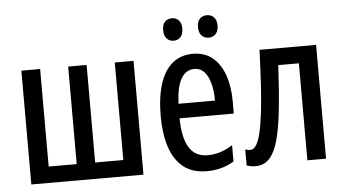

<svg xmlns="http://www.w3.org/2000/svg" viewBox="-51 -811 1623 906"><g transform="rotate(-5 761.0 -357.5)"><path d="M594.2 -539.1V0H63V-539.1H151.9V-77.1H284.7V-539.1H372.1V-77.1H505.4V-539.1Z M876 -547.9Q932.1 -547.9 969.5 -516.4Q1006.8 -484.9 1025.4 -430.9Q1043.9 -377 1043.9 -308.6V-250H787.1Q788.1 -157.2 816.9 -111.1Q845.7 -64.9 904.3 -64.9Q934.6 -64.9 963.1 -73.7Q991.7 -82.5 1022.9 -102.5V-24.9Q993.7 -7.3 961.7 1.2Q929.7 9.8 893.6 9.8Q824.7 9.8 781.7 -25.6Q738.8 -61 719 -123.5Q699.2 -186 699.2 -266.6Q699.2 -356.9 719.2 -419.7Q739.3 -482.4 778.6 -515.1Q817.9 -547.9 876 -547.9ZM876.5 -476.1Q836.9 -476.1 814.2 -438Q791.5 -399.9 788.1 -318.8H960.9Q960.9 -362.3 951.9 -398.2Q942.9 -434.1 924.1 -455.1Q905.3 -476.1 876.5 -476.1ZM746.1 -670.9Q746.1 -697.8 759 -710.7Q772 -723.6 791.5 -723.6Q811.5 -723.6 824.2 -710.2Q836.9 -696.8 836.9 -670.9Q836.9 -644.5 824.2 -630.9Q811.5 -617.2 791.5 -617.2Q772 -617.2 759 -630.6Q746.1 -644 746.1 -670.9ZM911.1 -670.9Q911.1 -697.8 924.3 -710.7Q937.5 -723.6 957.5 -723.6Q977.5 -723.6 990.7 -710.2Q1003.9 -696.8 1003.9 -670.9Q1003.9 -644.5 990.7 -630.9Q977.5 -617.2 957.5 -617.2Q937 -617.2 924.1 -630.9Q911.1 -644.5 911.1 -670.9Z M1459 0H1370.6V-459.5H1272.9Q1266.6 -338.9 1257.3 -250.7Q1248 -162.6 1232.2 -105.7Q1216.3 -48.8 1190.4 -21.2Q1164.6 6.3 1125.5 6.3Q1113.8 6.3 1103.3 4.4Q1092.8 2.4 1083 -1V-77.1Q1087.4 -75.2 1093.5 -73.7Q1099.6 -72.3 1106.4 -72.3Q1122.1 -72.3 1134.3 -90.3Q1146.5 -108.4 1155.5 -145.5Q1164.6 -182.6 1171.4 -238.5Q1178.2 -294.4 1182.9 -369.4Q1187.5 -444.3 1190.9 -539.1H1459Z"/></g></svg>

Font: Open Sans Condensed Medium
Style: Regular
Weight: 500
Width: 3
Designer: Monotype Design Team
Foundry: Monotype Imaging Inc.
Version: Version 3.000